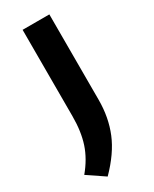

<svg xmlns="http://www.w3.org/2000/svg" viewBox="-214 -598 710 883"><g transform="rotate(-30 141.0 -156.0)"><path d="M77.5 234.5 -12 174Q35.5 117 55.8 55.8Q76 -5.5 76 -87V-545.5H218V-92Q218 1.5 186 79.2Q154 157 77.5 234.5Z"/></g></svg>

Font: Encode Sans Expanded Expanded SemiBold
Style: Regular
Weight: 600
Width: 7
Designer: Multiple Designers
Foundry: Impallari Type
Version: Version 3.000; ttfautohint (v1.8.3) -l 8 -r 50 -G 200 -x 14 